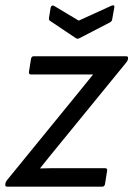

<svg xmlns="http://www.w3.org/2000/svg" viewBox="-24 -697 499 717"><path d="M3 0Q-6 0 -4 -8V-11Q-3 -18 2 -24L263 -344Q278 -363 293 -381Q308 -399 323 -418V-419Q300 -419 276.5 -419Q253 -419 230 -419H92Q83 -419 84 -428L92 -478Q94 -487 102 -487H446Q456 -487 454 -479V-477Q453 -470 447 -463L198 -158Q180 -136 162 -114Q144 -92 126 -69V-68Q150 -69 173 -69Q196 -69 220 -69H368Q378 -69 376 -59L368 -9Q366 0 358 0ZM393 -676Q398 -678 401 -676.5Q404 -675 403 -670L395 -625Q394 -617 386 -613L272 -554Q266 -551 260 -554L166 -617Q162 -619 160 -622Q158 -625 159 -630L165 -668Q168 -680 178 -675L270 -620Z"/></svg>

Font: Sofia Sans Semi Condensed
Style: Italic
Weight: 400
Italic angle: -9°
Designer: Botio Nikoltchev, Ani Petrova
Foundry: lettersoup
Version: Version 4.101